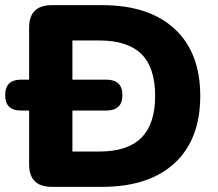

<svg xmlns="http://www.w3.org/2000/svg" viewBox="-45 -725 844 745"><path d="M37 -296Q-25 -296 -25 -356Q-25 -416 37 -416H68V-618Q68 -705 156 -705H351Q533 -705 632.5 -613Q732 -521 732 -353Q732 -184 632.5 -92Q533 0 351 0H156Q68 0 68 -87V-296ZM236 -137H340Q450 -137 503.5 -190.5Q557 -244 557 -353Q557 -463 503.5 -515.5Q450 -568 340 -568H236V-416H367Q430 -416 430 -356Q430 -296 367 -296H236Z"/></svg>

Font: Chiron GoRound TC EB
Style: Regular
Weight: 700
Designer: Ryoko NISHIZUKA 西塚涼子 (kana, bopomofo & ideographs); Paul D. Hunt (Latin, Greek & Cyrillic); Sandoll Communications 산돌커뮤니
Foundry: Adobe
Version: Version 1.000;hotconv 1.1.1;makeotfexe 2.6.0